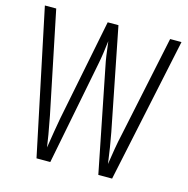

<svg xmlns="http://www.w3.org/2000/svg" viewBox="-105 -881 894 915"><g transform="rotate(15 341.5 -423.0)"><path d="M679 -780 528 -66H460L359 -574Q354 -597 350 -624.5Q346 -652 341 -694Q337 -661 333 -633Q329 -605 323 -575L223 -66H155L5 -780H61L164 -280Q184 -176 190 -129Q196 -168 203 -210Q210 -252 215 -279L315 -780H368L467 -279Q474 -242 479.5 -207.5Q485 -173 491 -128Q497 -169 503.5 -207Q510 -245 518 -280L623 -780Z"/></g></svg>

Font: Noto Sans Malayalam UI ExtraCondensed Light
Style: Regular
Weight: 300
Width: 2
Designer: Jelle Bosma - Monotype Design Team
Foundry: Monotype Imaging Inc.
Version: Version 2.104; ttfautohint (v1.8.4.7-5d5b)